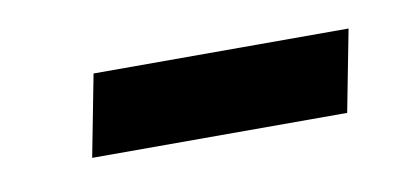

<svg xmlns="http://www.w3.org/2000/svg" viewBox="-27 -356 388 181"><g transform="rotate(-10 166.5 -266.0)"><path d="M310.5 -304.7 295.4 -226.6H51.3L66.4 -304.7Z"/></g></svg>

Font: Arimo
Style: Italic
Weight: 400
Italic angle: -12°
Designer: Steve Matteson
Foundry: Monotype Imaging Inc.
Version: Version 1.33